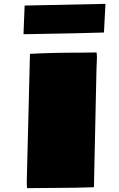

<svg xmlns="http://www.w3.org/2000/svg" viewBox="-20 -981 618 1001"><path d="M108.4 -952.1 529.8 -960.9Q528.8 -931.2 522.9 -828.1L522 -811.5Q380.9 -807.1 164.6 -803.7L102.5 -802.7ZM398.4 -706.5 483.4 -707.5Q485.4 -695.3 485.4 -681.6L482.9 -616.2L469.7 -4.9L376.5 -2.4Q376.5 -2.4 121.1 0Q119.6 -14.2 119.6 -36.1Q119.6 -36.1 136.2 -700.2Q244.1 -706.5 398.4 -706.5Z"/></svg>

Font: Seymour One
Style: Book
Weight: 400
Designer: vernon adams
Foundry: vernon adams
Version: Version 1.000; ttfautohint (v0.93) -l 8 -r 50 -G 200 -x 0 -w